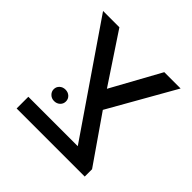

<svg xmlns="http://www.w3.org/2000/svg" viewBox="-152 -712 849 849"><g transform="rotate(45 273.0 -287.5)"><path d="M337.4 -265.1 489.3 -45.9V0H63.5V-73.2H372.6L28.8 -575.2H130.9L284.2 -343.8L411.6 -575.2H513.7ZM157.2 -140.1Q141.1 -140.1 130.1 -150.9Q119.1 -161.6 119.1 -176.3Q119.1 -191.4 130.1 -201.7Q141.1 -211.9 157.2 -211.9Q173.8 -211.9 184.8 -201.7Q195.8 -191.4 195.8 -176.3Q195.8 -160.6 184.8 -150.4Q173.8 -140.1 157.2 -140.1Z"/></g></svg>

Font: Heebo
Style: Regular
Weight: 400
Designer: Oded Ezer
Foundry: Meir Sadan
Version: Version 2.001; ttfautohint (v1.5.14-ce02) -l 8 -r 50 -G 200 